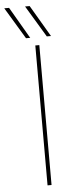

<svg xmlns="http://www.w3.org/2000/svg" viewBox="-135 -928 342 957"><g transform="rotate(-5 35.5 -449.0)"><path d="M63 0V-700H83V0ZM124 -740 29 -898H52L145 -740ZM20 -740 -75 -898H-51L41 -740Z"/></g></svg>

Font: Georama SemiCondensed Thin
Style: Regular
Weight: 100
Width: 4
Designer: Jean-Baptiste Levee
Foundry: Production Type
Version: Version 1.000